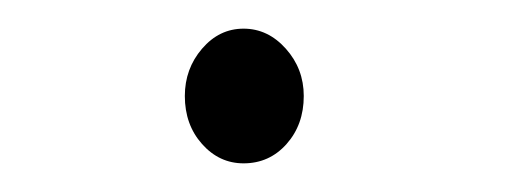

<svg xmlns="http://www.w3.org/2000/svg" viewBox="-20 -399 353 134"><path d="M150 -285Q133 -285 121 -298.5Q109 -312 109 -332Q109 -351 121 -365Q133 -379 150 -379Q167 -379 179.5 -365Q192 -351 192 -332Q192 -312 180 -298.5Q168 -285 150 -285Z"/></svg>

Font: Inconsolata ExtraCondensed Thin
Style: Regular
Weight: 100
Width: 2
Monospace: yes
Designer: Raph Levien, Cyreal, Brenton Simpson
Foundry: Raph Levien, Cyreal, Google
Version: Version 3.100; ttfautohint (v1.8.4.7-5d5b)